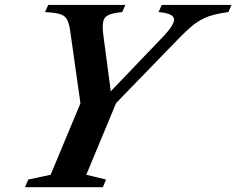

<svg xmlns="http://www.w3.org/2000/svg" viewBox="-20 -782 987 802"><path d="M84.5 0 98 -32 191.5 -52 316 -350.5 273.5 -651Q269 -683.5 260.2 -700.2Q251.5 -717 230.5 -723.2Q209.5 -729.5 168 -731.5L181.5 -761.5H503.5L490.5 -731.5Q452 -728 433.5 -719.5Q415 -711 411 -691Q407 -671 412 -632.5L443 -398.5V-401L659.5 -627Q711 -681 706.8 -703.8Q702.5 -726.5 642.5 -731.5L655.5 -761.5H947L934 -731.5Q884.5 -725 852 -713.8Q819.5 -702.5 790.5 -680Q761.5 -657.5 722.5 -617L465 -351.5L340.5 -52L423 -32L409.5 0Z"/></svg>

Font: Libre Caslon Text SemiBold Italic
Style: Regular
Weight: 600
Italic angle: -22.583°
Designer: Pablo Impallari, Rodrigo Fuenzalida, Katja Schimmel
Foundry: Pablo Impallari, Rodrigo Fuenzalida
Version: Version 2.000